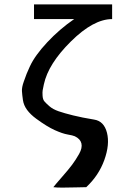

<svg xmlns="http://www.w3.org/2000/svg" viewBox="-20 -742 611 875"><path d="M491 -655Q406 -655 303 -553Q200 -451 180 -358Q176 -339 174.5 -331Q173 -323 174 -306Q175 -289 182 -280.5Q189 -272 205 -258Q221 -244 247 -235Q273 -226 313.5 -216Q354 -206 409 -197Q454 -190 467.5 -137Q481 -84 455.5 -13Q430 58 373 111Q360 111 325.5 112Q291 113 264 113Q237 113 223 111Q234 97 263 64Q292 31 308.5 9Q325 -13 340.5 -40.5Q356 -68 351 -88.5Q346 -109 321 -121Q312 -125 288.5 -129Q265 -133 229.5 -149Q194 -165 145 -201Q119 -220 103.5 -241Q88 -262 84.5 -286Q81 -310 80 -327Q79 -344 88.5 -370.5Q98 -397 101.5 -406Q105 -415 116 -439Q139 -489 195 -549Q251 -609 318 -655H135V-722H491Z"/></svg>

Font: OpenDyslexic
Style: Regular
Weight: 400
Designer: Abbie Gonzalez
Version: Version 0.920;hotconv 1.0.109;makeotfexe 2.5.65596